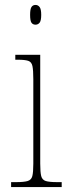

<svg xmlns="http://www.w3.org/2000/svg" viewBox="-20 -758 277 778"><path d="M124 -658Q113 -658 107.5 -666Q102 -674 102 -698Q102 -721 107.5 -729.5Q113 -738 124 -738Q134 -738 140.5 -729.5Q147 -721 147 -698Q147 -674 140.5 -666Q134 -658 124 -658ZM25 0V-20H45Q77 -20 92 -24.5Q107 -29 111 -44.5Q115 -60 115 -95V-437Q115 -473 111.5 -490Q108 -507 94.5 -511.5Q81 -516 51 -516H42V-536H143V-95Q143 -60 147 -44.5Q151 -29 165.5 -24.5Q180 -20 212 -20H230V0Z"/></svg>

Font: Noto Serif Thai Condensed Thin
Style: Regular
Weight: 100
Width: 3
Designer: Monotype Design Team
Foundry: Monotype Imaging Inc.
Version: Version 2.001; ttfautohint (v1.8.4.7-5d5b)